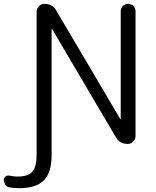

<svg xmlns="http://www.w3.org/2000/svg" viewBox="-105 -773 811 1001"><path d="M601.6 -714.8V-63.5Q601.6 -46.9 589.4 -34.7Q577.1 -22.5 560.5 -22.5Q519.5 -22.5 499 -57.6L167 -621.1Q166 -622.1 165 -622.1Q164.1 -622.1 164.1 -621.1V34.2Q164.1 126 124 167Q84 208 -5.9 208Q-32.2 208 -54.7 204.1Q-68.4 202.1 -76.7 190.4Q-85 178.7 -85 164.1Q-85 153.3 -75.7 147Q-66.4 140.6 -54.7 142.6Q-35.2 147.5 -12.7 147.5Q41 147.5 63.5 122.1Q85.9 96.7 85.9 34.2V-711.9Q85.9 -728.5 98.1 -740.7Q110.4 -752.9 127 -752.9Q168 -752.9 188.5 -717.8L521.5 -153.3Q522.5 -152.3 523.4 -152.3Q524.4 -152.3 524.4 -153.3V-714.8Q524.4 -730.5 535.6 -741.7Q546.9 -752.9 563 -752.9Q579.1 -752.9 590.3 -741.7Q601.6 -730.5 601.6 -714.8Z"/></svg>

Font: Gen Jyuu Gothic Normal
Style: Regular
Weight: 300
Designer: [Source Han Sans]
Ryoko NISHIZUKA  (kana & ideographs); Paul D. Hunt (Latin, Greek & Cyrillic); Wenlong ZHANG  (bopomofo
Version: Version 1.002.20150607